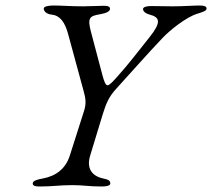

<svg xmlns="http://www.w3.org/2000/svg" viewBox="-20 -673 771 698"><path d="M123 5C173 5 196 0 243 0C285 0 301 5 351 5C367 5 381 2 381 -6C381 -15 376 -20 356 -24C312 -33 294 -63 308 -108L353 -256C365 -294 374 -320 404 -352C441 -392 520 -482 570 -534C599 -565 658 -611 697 -623C716 -629 731 -633 731 -642C731 -650 722 -653 706 -653C685 -653 646 -650 608 -650C578 -650 558 -651 530 -651C514 -651 500 -648 500 -640C500 -631 511 -623 524 -620C562 -610 567 -592 523 -537C478 -481 451 -444 407 -395C390 -376 378 -363 371 -363C364 -363 359 -375 352 -401L310 -560C298 -607 305 -615 343 -621C367 -625 380 -632 380 -641C380 -649 373 -652 357 -652C337 -652 311 -650 282 -650C238 -650 202 -653 174 -653C158 -653 139 -650 139 -642C139 -633 148 -622 167 -620C198 -617 216 -593 228 -548L284 -342C292 -314 294 -295 285 -268L234 -108C219 -60 184 -33 135 -24C112 -20 99 -15 99 -6C99 2 107 5 123 5Z"/></svg>

Font: EB Garamond
Style: Italic
Weight: 400
Italic angle: -17.2°
Designer: Georg Duffner and Octavio Pardo
Foundry: Georg Duffner
Version: Version 1.000;PS 001.000;hotconv 1.0.88;makeotf.lib2.5.64775